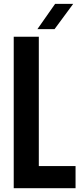

<svg xmlns="http://www.w3.org/2000/svg" viewBox="-20 -994 430 1014"><path d="M52.5 0V-800H185V-117H379V0ZM177.5 -840 271 -973.5H366.5L268 -840Z"/></svg>

Font: Big Shoulders Text Thin ExtraBold
Style: Regular
Weight: 800
Version: Version 2.002